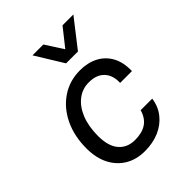

<svg xmlns="http://www.w3.org/2000/svg" viewBox="-225 -920 1051 1051"><g transform="rotate(-45 300.0 -395.0)"><path d="M276.5 9Q211.5 9 163 -19.8Q114.5 -48.5 87.5 -101Q60.5 -153.5 60 -225Q59.5 -322.5 95.2 -397Q131 -471.5 194 -513.8Q257 -556 337 -556Q397.5 -556 442.8 -532.2Q488 -508.5 512.8 -463Q537.5 -417.5 535.5 -351.5H444Q446.5 -408.5 415.5 -441.8Q384.5 -475 326 -475Q275.5 -475.5 236.2 -445.2Q197 -415 175 -360.2Q153 -305.5 153 -231.5Q153 -153 187.2 -112.8Q221.5 -72.5 281.5 -72.5Q336 -72.5 370 -95.2Q404 -118 418 -166.5H507.5Q500 -112.5 468.5 -73Q437 -33.5 387.8 -12.2Q338.5 9 276.5 9ZM310.5 -636.5 211.5 -797.5H295.5L362 -694L444 -797.5H528L402.5 -636.5Z"/></g></svg>

Font: Spline Sans Mono
Style: Italic
Weight: 400
Italic angle: -4°
Monospace: yes
Designer: Eben Sorkin, Mirko Velimirovic
Foundry: Sorkin Type
Version: Version 1.004